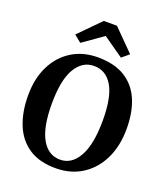

<svg xmlns="http://www.w3.org/2000/svg" viewBox="-174 -1103 1070 1234"><g transform="rotate(20 361.0 -486.0)"><path d="M356 11Q242 12 169.2 -36Q96.5 -84 61.5 -170Q26.5 -256 26.5 -369.5Q26.5 -486 69.8 -572.2Q113 -658.5 190 -705.5Q267 -752.5 368 -752Q481 -751.5 553.5 -706Q626 -660.5 660.8 -577.8Q695.5 -495 695.5 -382.5Q695.5 -265.5 652.8 -177.2Q610 -89 533.5 -39.5Q457 10 356 11ZM361.5 -691.5Q282 -691.5 235 -612.2Q188 -533 188 -369.5Q188 -211 233.2 -130.8Q278.5 -50.5 360 -50.5Q439.5 -50.5 486.2 -134.2Q533 -218 533 -381.5Q533 -540.5 488 -616Q443 -691.5 361.5 -691.5ZM320 -984.5H410L552.5 -841L504 -800.5L365 -898L226 -800.5L177.5 -840Z"/></g></svg>

Font: Merriweather
Style: Bold
Weight: 700
Designer: Eben Sorkin
Foundry: Eben Sorkin
Version: Version 2.100; ttfautohint (v1.7.19-72a1) -l 8 -r 50 -G 200 